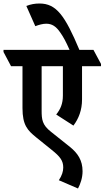

<svg xmlns="http://www.w3.org/2000/svg" viewBox="-75 -909 595 1093"><path d="M343 -194C373 -234 392 -282 392 -343V-532H500V-545L457 -625H377C295 -820 246 -889 150 -889C124 -889 100 -885 75 -875L126 -760C147 -768 169 -774 188 -774C221 -774 244 -759 268 -724C285 -700 300 -673 321 -625H-55V-613L-12 -532H53V-294C53 -196 82 -167 131 -127L219 -56C268 -17 285 6 285 45C285 66 278 90 260 117L369 164C383 138 395 103 395 66C395 3 367 -37 324 -72L215 -159C165 -198 162 -229 162 -281V-532H283V-365C283 -318 269 -287 245 -257Z"/></svg>

Font: Noto Serif Devanagari ExtraCondensed
Style: Bold
Weight: 700
Width: 2
Designer: Universal Thirst, Indian Type Foundry and the Monotype Design Team
Foundry: Monotype Imaging Inc.
Version: Version 2.004